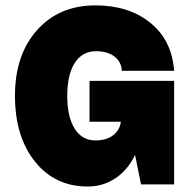

<svg xmlns="http://www.w3.org/2000/svg" viewBox="-20 -680 707 708"><path d="M35.2 -327.1Q35.2 -477.5 116.5 -568.8Q197.8 -660.2 332 -660.2Q455.1 -660.2 534.4 -595.9Q613.8 -531.7 622.1 -418.9H429.2Q427.7 -452.1 401.9 -471.7Q376 -491.2 334 -491.2Q283.7 -491.2 255.9 -448.2Q228 -405.3 228 -327.1Q228 -248.5 255.4 -205.3Q282.7 -162.1 332 -162.1Q371.6 -162.1 396.5 -180.7Q421.4 -199.2 425.8 -231H310.1V-381.8H622.1V0H500L478 -108.9Q452.1 -54.2 406.5 -23.2Q360.8 7.8 303.2 7.8Q182.6 7.8 108.9 -84.2Q35.2 -176.3 35.2 -327.1Z"/></svg>

Font: Overused Grotesk Black
Style: Regular
Weight: 900
Version: Version 0.002